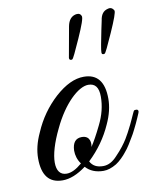

<svg xmlns="http://www.w3.org/2000/svg" viewBox="-70 -628 550 683"><g transform="rotate(-10 205.0 -287.0)"><path d="M239 -350C206 -350 172 -334 135 -301C99 -268 71 -229 51 -182C36 -150 29 -120 29 -92C29 -31 53 0 102 0C128 0 156 -11 187 -34C202 -17 224 -8 251 -8C266 -8 281 -13 298 -23C311 -31 328 -48 337 -60C348 -72 362 -96 369 -108C377 -120 389 -146 393 -154L402 -174L408 -188C409 -191 410 -193 410 -195C410 -200 407 -203 400 -202C393 -202 394 -200 381 -172C375 -159 370 -148 366 -141C358 -126 344 -93 304 -52C288 -34 271 -25 253 -25C230 -25 215 -33 206 -50C243 -85 271 -125 290 -168C305 -200 312 -230 312 -258C312 -319 288 -350 239 -350ZM250 -319C275 -319 287 -303 287 -270C287 -237 279 -204 262 -170C247 -139 234 -116 223 -99C226 -110 227 -140 195 -140C173 -140 161 -126 160 -97C160 -80 165 -63 176 -48C155 -30 137 -21 120 -21C73 -21 73 -89 120 -185C159 -268 214 -319 250 -319ZM199 -425C199 -420 201 -417 206 -417C207 -417 208 -417 210 -418C213 -419 224 -442 244 -487C264 -532 273 -557 270 -564C265 -577 253 -574 248 -573C233 -569 223 -557 219 -536ZM323 -417C324 -417 325 -417 327 -418C330 -419 341 -442 361 -487C381 -532 390 -557 388 -563C380 -578 369 -574 365 -573C349 -569 340 -557 337 -536L330 -503L320 -452C315 -423 314 -417 323 -417Z"/></g></svg>

Font: VL Great Vibes
Style: Regular
Weight: 400
Designer: Robert E. Leuschke
Foundry: Robert E. Leuschke
Version: Version 1.001